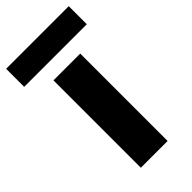

<svg xmlns="http://www.w3.org/2000/svg" viewBox="-269 -806 867 867"><g transform="rotate(-45 164.0 -373.0)"><path d="M78.1 0V-558.1H249V0ZM-36.1 -630.9V-746.1H363.8V-630.9Z"/></g></svg>

Font: Biathlonist
Style: Bold
Weight: 700
Designer: Go4gold
Foundry: Go4gold
Version: Version 3.010;FEAKit 1.0